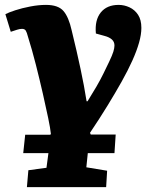

<svg xmlns="http://www.w3.org/2000/svg" viewBox="-20 -549 626 785"><path d="M90 216 96 147 170 137 178 77H75L83 2H186L188 -2Q186 -23 177 -66.5Q168 -110 155 -167Q142 -224 126.5 -285Q111 -346 94 -400Q90 -416 85.5 -423.5Q81 -431 70 -431Q61 -431 50 -427.5Q39 -424 24 -419L2 -491Q15 -498 42.5 -507Q70 -516 104 -522.5Q138 -529 168 -529Q218 -529 239.5 -504Q261 -479 273 -425Q284 -380 293 -341Q302 -302 309.5 -266.5Q317 -231 323 -199Q329 -167 334 -135H338Q358 -167 374 -194.5Q390 -222 402.5 -247.5Q415 -273 426 -296Q439 -323 443.5 -338Q448 -353 448 -363Q448 -378 437.5 -387.5Q427 -397 408 -402L372 -412Q367 -467 392 -498Q417 -529 465 -529Q488 -529 509.5 -519Q531 -509 544.5 -488.5Q558 -468 558 -435Q558 -408 548.5 -374.5Q539 -341 521 -301Q503 -261 477.5 -215.5Q452 -170 419.5 -117Q387 -64 348 -6L351 1H453L448 77H339L333 135L418 149L414 216Z"/></svg>

Font: Literata 18pt ExtraBold
Style: Italic
Weight: 800
Italic angle: -2°
Designer: Latin by Veronika Burian and Jose Scaglione. Greek by Irene Vlachou. Cyrillic by Vera Evstafieva
Foundry: TypeTogether
Version: Version 3.103;gftools[0.9.29]